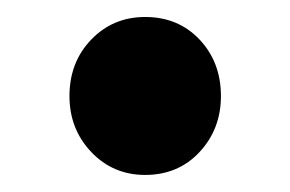

<svg xmlns="http://www.w3.org/2000/svg" viewBox="-20 -433 340 225"><path d="M150.1 -228Q112.4 -228 86.9 -254.9Q61.4 -281.8 61.4 -320.4Q61.4 -360.1 86.9 -386.6Q112.4 -413.1 150.1 -413.1Q188.9 -413.1 213.9 -386.6Q238.9 -360.1 238.9 -320.4Q238.9 -281.8 213.9 -254.9Q188.9 -228 150.1 -228Z"/></svg>

Font: Source Sans Variable
Style: Regular
Weight: 200
Designer: Paul D. Hunt
Foundry: Adobe Systems Incorporated
Version: Version 3.006;hotconv 1.0.111;makeotfexe 2.5.65597